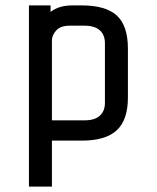

<svg xmlns="http://www.w3.org/2000/svg" viewBox="-20 -520 580 710"><path d="M167 -500V-476Q198 -500 247 -500H283Q371 -500 412 -462.5Q453 -425 453 -340V-160Q453 -76 411.5 -38Q370 0 283 0H172V170H87V-500ZM172 -370V-75H293Q330 -75 349 -92Q368 -109 368 -140V-360Q368 -391 349 -408Q330 -425 293 -425H237Q204 -425 188 -407.5Q172 -390 172 -370Z"/></svg>

Font: Share Tech Mono
Style: Regular
Weight: 400
Designer: Ralph Oliver du Carrois
Foundry: Ralph Oliver du Carrois
Version: Version 1.003